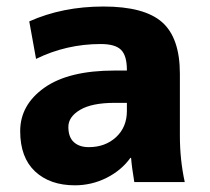

<svg xmlns="http://www.w3.org/2000/svg" viewBox="-20 -550 634 580"><path d="M326.2 -336.9H363.3V-338.9Q363.3 -381.8 345.7 -399.4Q328.1 -417 284.2 -417Q180.7 -417 88.9 -372.1L68.4 -485.4Q168.9 -530.3 292.5 -530.3Q416 -530.3 469.7 -482.9Q523.4 -435.5 523.4 -327.1V-139.6Q523.4 -67.4 538.1 0H385.7Q377.9 -46.9 376 -73.2H374Q346.7 -35.2 301.8 -12.7Q256.8 9.8 206.1 9.8Q130.9 9.8 85.9 -32.2Q41 -74.2 41 -153.8Q41 -233.4 114.3 -285.2Q187.5 -336.9 326.2 -336.9ZM248 -105.5Q297.9 -105.5 330.6 -135.7Q363.3 -166 363.3 -214.8V-239.3H326.2Q257.8 -239.3 222.2 -218.3Q186.5 -197.3 186.5 -166.5Q186.5 -135.7 203.1 -120.6Q219.7 -105.5 248 -105.5Z"/></svg>

Font: GenEi M Gothic v2 Heavy
Style: Regular
Weight: 800
Version: Version 2.0